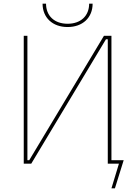

<svg xmlns="http://www.w3.org/2000/svg" viewBox="-20 -896 742 1051"><path d="M213 -876C213 -799 268 -748 350 -748C432 -748 487 -799 487 -876H468C468 -809 422 -766 350 -766C278 -766 232 -809 232 -876ZM110 0H151L560 -681H570V0H631L590 135H609L657 -19H590V-700H549L140 -19H130V-700H110Z"/></svg>

Font: Fixel Text Thin
Style: Regular
Weight: 100
Width: 4
Designer: AlfaBravo + MacPaw
Foundry: Kyrylo Tkachov, Marchela Mozhyna, Serhii Makarenko, Maria Weinstein, Zakhar Kryvoshyya
Version: Version 1.211